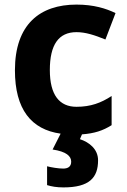

<svg xmlns="http://www.w3.org/2000/svg" viewBox="-20 -576 554 836"><path d="M407 122C407 73 368 43 328 30L337 9C391 5 428 -7 466 -31V-158C420 -128 375 -111 313 -111C239 -111 197 -162 197 -271C197 -381 235 -436 313 -436C353 -436 392 -423 439 -404L483 -519C442 -539 388 -556 313 -556C154 -556 45 -470 45 -270C45 -100 116 -12 244 6L209 75C269 84 290 104 290 128C290 151 274 158 255 158C235 158 204 153 185 148V230C204 236 227 240 256 240C370 240 407 197 407 122Z"/></svg>

Font: Noto Sans Lisu
Style: Bold
Weight: 700
Designer: Monotype Design Team. David Williams.
Foundry: Monotype Imaging Inc.
Version: Version 2.102